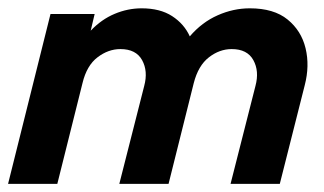

<svg xmlns="http://www.w3.org/2000/svg" viewBox="-26 -451 796 471"><path d="M-6.2 0 97.9 -416.7H206.2L196.5 -375.7Q222.9 -403.5 255.2 -417Q287.5 -430.6 321.5 -430.6Q366.7 -430.6 396.2 -411.5Q425.7 -392.4 439.6 -361.8Q469.4 -396.5 508 -413.5Q546.5 -430.6 586.8 -430.6Q645.8 -430.6 679.5 -403.1Q713.2 -375.7 723.6 -332.6Q734 -289.6 721.5 -241.7L660.4 0H539.6L600.7 -240.3Q610.4 -276.4 595.5 -303.5Q580.6 -330.6 542.4 -330.6Q512.5 -330.6 486.5 -310.4Q460.4 -290.3 449.3 -247.2L387.5 0H266.7L327.8 -240.3Q337.5 -276.4 322.6 -303.5Q307.6 -330.6 269.4 -330.6Q239.6 -330.6 213.2 -310.4Q186.8 -290.3 176.4 -247.2L114.6 0Z"/></svg>

Font: Afacad
Style: Italic
Weight: 400
Italic angle: -14°
Designer: Kristian Moeller
Foundry: Dicotype
Version: Version 1.000